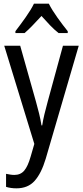

<svg xmlns="http://www.w3.org/2000/svg" viewBox="-20 -786 452 1046"><path d="M3 -537H90L176 -232Q185 -200 193 -167.5Q201 -135 206 -103H210Q214 -130 222 -163.5Q230 -197 240 -233L323 -537H409L229 79Q205 159 168.5 199.5Q132 240 70 240Q54 240 40 238Q26 236 13 232V161Q23 163 35 165Q47 167 58 167Q92 167 112 143.5Q132 120 147 67L167 -2ZM246 -766Q263 -732 293 -690Q323 -648 349 -616V-606H299Q276 -624 253 -648Q230 -672 206 -699Q181 -672 157.5 -647.5Q134 -623 114 -606H64V-616Q91 -651 120 -692Q149 -733 165 -766Z"/></svg>

Font: Noto Sans Malayalam Condensed
Style: Regular
Weight: 400
Width: 3
Designer: Jelle Bosma - Monotype Design Team
Foundry: Monotype Imaging Inc.
Version: Version 2.104; ttfautohint (v1.8.4.7-5d5b)